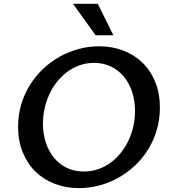

<svg xmlns="http://www.w3.org/2000/svg" viewBox="-20 -965 898 995"><path d="M414.6 -76.2Q452.1 -76.2 486.6 -87.6Q521 -99.1 550.3 -119.9Q579.6 -140.6 603.5 -169.7Q627.4 -198.7 644.3 -233.4Q661.1 -268.1 670.4 -307.6Q679.7 -347.2 679.7 -389.2Q679.7 -443.4 664.6 -489Q649.4 -534.7 621.6 -568.1Q593.8 -601.6 554.7 -620.4Q515.6 -639.2 467.3 -639.2Q429.2 -639.2 394.8 -627.4Q360.4 -615.7 331.1 -594.5Q301.8 -573.2 277.8 -543.9Q253.9 -514.6 237.3 -479.7Q220.7 -444.8 211.7 -405.3Q202.6 -365.7 202.6 -324.2Q202.6 -270.5 217.8 -225.1Q232.9 -179.7 260.5 -146.5Q288.1 -113.3 327.1 -94.7Q366.2 -76.2 414.6 -76.2ZM389.6 9.8Q321.3 9.8 263.4 -12.5Q205.6 -34.7 163.6 -75.9Q121.6 -117.2 97.7 -176.3Q73.7 -235.4 73.7 -308.6Q73.7 -368.7 89.8 -423.1Q106 -477.5 134.5 -523.7Q163.1 -569.8 202.4 -607.2Q241.7 -644.5 288.3 -670.7Q335 -696.8 387 -710.9Q439 -725.1 493.2 -725.1Q560.1 -725.1 617.7 -703.4Q675.3 -681.6 717.8 -640.6Q760.3 -599.6 784.4 -540.5Q808.6 -481.4 808.6 -406.7Q808.6 -346.7 792.7 -292.5Q776.9 -238.3 748.5 -191.9Q720.2 -145.5 680.9 -108.4Q641.6 -71.3 595.2 -44.9Q548.8 -18.6 496.6 -4.4Q444.3 9.8 389.6 9.8ZM475.6 -782.2 358.4 -945.3H486.8L567.4 -782.2Z"/></svg>

Font: Proza Libre
Style: Medium Italic
Weight: 500
Designer: Jasper de Waard
Foundry: Jasper de Waard
Version: Version 1.000; ttfautohint (v1.4.1.8-43bc)